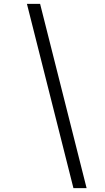

<svg xmlns="http://www.w3.org/2000/svg" viewBox="-20 -828 542 991"><path d="M359 143 119 -808H187L427 143Z"/></svg>

Font: Be Vietnam Light
Style: Italic
Weight: 300
Italic angle: -9.222°
Designer: Gabriel Lam
Foundry: TypeRant
Version: Version 3.000